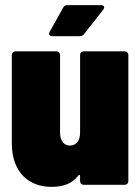

<svg xmlns="http://www.w3.org/2000/svg" viewBox="-20 -720 547 748"><path d="M373 -700H244C236 -700 230 -698 226 -690L174 -597C168 -586 173 -579 185 -579H290C298 -579 303 -581 308 -588L382 -682C390 -692 385 -700 373 -700ZM292 -505V-203C292 -172 277 -153 252 -153C229 -153 214 -172 214 -203V-505C214 -514 208 -520 199 -520H41C32 -520 26 -514 26 -505V-162C26 -46 95 8 180 8C225 8 261 -4 285 -36C289 -40 292 -39 292 -34V-15C292 -6 298 0 307 0H465C474 0 480 -6 480 -15V-505C480 -514 474 -520 465 -520H307C298 -520 292 -514 292 -505Z"/></svg>

Font: Barlow Semi Condensed Black
Style: Regular
Weight: 900
Width: 4
Designer: Jeremy Tribby
Foundry: Tribby Type
Version: Version 1.408;PS 001.408;hotconv 1.0.88;makeotf.lib2.5.64775